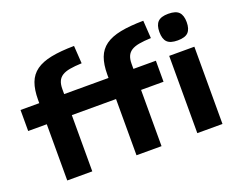

<svg xmlns="http://www.w3.org/2000/svg" viewBox="-126 -1038 1549 1261"><g transform="rotate(-20 648.5 -407.5)"><path d="M146 -393H16V-540H147V-563Q147 -634 165 -682Q183 -730 223.5 -759Q264 -788 329.5 -801Q395 -814 490 -815L498 -691Q448 -689 414.5 -683Q381 -677 360.5 -664Q340 -651 330.5 -629.5Q321 -608 321 -575V-540H631V-563Q631 -634 649 -682Q667 -730 707.5 -759Q748 -788 813.5 -801Q879 -814 974 -815L982 -691Q932 -689 898.5 -683Q865 -677 844.5 -664Q824 -651 814.5 -629.5Q805 -608 805 -575V-540H962V-393H805V0H630V-393H321V0H146ZM1055 -540H1231V0H1055ZM1143 -616Q1092 -616 1070 -638Q1048 -660 1048 -709Q1048 -757 1070 -779.5Q1092 -802 1143 -802Q1196 -802 1217.5 -779Q1239 -756 1239 -709Q1239 -662 1217.5 -639Q1196 -616 1143 -616Z"/></g></svg>

Font: Encode Sans Wide
Style: Bold
Weight: 700
Designer: Pablo Impallari, Andres Torresi
Foundry: Pablo Impallari, Andres Torresi
Version: Version 1.000; ttfautohint (v1.00) -l 8 -r 50 -G 200 -x 14 -